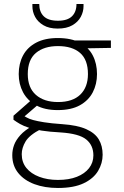

<svg xmlns="http://www.w3.org/2000/svg" viewBox="-20 -702 614 954"><path d="M268 232Q202 232 151 213Q100 194 70.5 157.5Q41 121 41 69Q41 43 50 18.5Q59 -6 81 -30.5Q103 -55 144 -78L184 -61Q126 -31 107 1Q88 33 88 64Q88 104 111 132.5Q134 161 175 176.5Q216 192 268 192Q323 192 362 176.5Q401 161 422.5 133.5Q444 106 444 70Q444 20 408.5 -9Q373 -38 281 -44Q225 -47 187 -53Q149 -59 123 -67.5Q97 -76 79.5 -86Q62 -96 47 -107V-127L137 -206L180 -191L88 -112V-132Q101 -125 113 -118Q125 -111 145 -105.5Q165 -100 199 -94.5Q233 -89 290 -85Q364 -80 408 -60.5Q452 -41 471 -9Q490 23 490 67Q490 109 467.5 147Q445 185 396 208.5Q347 232 268 232ZM267 -155Q202 -155 159 -179Q116 -203 94.5 -243.5Q73 -284 73 -334Q73 -386 94.5 -426.5Q116 -467 159.5 -490Q203 -513 267 -513Q334 -513 377 -490Q420 -467 441 -426.5Q462 -386 462 -334Q462 -284 441 -243.5Q420 -203 377 -179Q334 -155 267 -155ZM268 -195Q341 -195 379 -232Q417 -269 417 -334Q417 -405 378 -439Q339 -473 268 -473Q199 -473 158.5 -439Q118 -405 118 -334Q118 -266 158.5 -230.5Q199 -195 268 -195ZM356 -461 338 -501H531V-464ZM267 -560Q224 -560 196 -576.5Q168 -593 154.5 -618Q141 -643 141 -671V-682H175Q175 -643 197.5 -621Q220 -599 268 -599Q315 -599 337.5 -621Q360 -643 360 -682H395V-671Q395 -644 381.5 -618.5Q368 -593 339.5 -576.5Q311 -560 267 -560Z"/></svg>

Font: DM Sans 17pt ExtraLight
Style: Regular
Weight: 250
Version: Version 4.004;gftools[0.9.30]